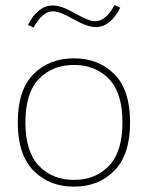

<svg xmlns="http://www.w3.org/2000/svg" viewBox="-20 -712 568 738"><path d="M87.4 -616.2Q125.5 -690.9 183.1 -690.9Q199.2 -690.9 219.2 -684.1Q239.3 -677.2 272 -658.7Q300.8 -643.1 317.4 -636.7Q334 -630.4 346.2 -630.4Q387.2 -630.4 419.9 -692.4L442.4 -682.6Q404.3 -607.9 348.1 -607.9Q331.5 -607.9 310.5 -615.5Q289.6 -623 259.8 -639.6Q209.5 -668.5 183.6 -668.5Q142.6 -668.5 109.4 -606ZM264.2 -487.8Q359.4 -487.8 419.7 -426.8Q480 -365.7 480 -241.7Q480 -117.7 419.7 -56.2Q359.4 5.4 264.2 5.4Q168.9 5.4 108.6 -56.2Q48.3 -117.7 48.3 -241.7Q48.3 -365.7 108.6 -426.8Q168.9 -487.8 264.2 -487.8ZM264.2 -462.4Q181.6 -462.4 129.6 -408.7Q77.6 -355 77.6 -241.7Q77.6 -128.4 129.6 -74.5Q181.6 -20.5 264.2 -20.5Q346.7 -20.5 398.7 -74.5Q450.7 -128.4 450.7 -241.7Q450.7 -355 398.7 -408.7Q346.7 -462.4 264.2 -462.4Z"/></svg>

Font: Estedad-FD Thin
Style: Regular
Weight: 100
Designer: Amin Abedi
Version: Version 7.3